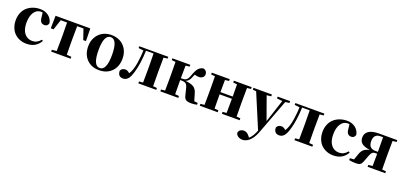

<svg xmlns="http://www.w3.org/2000/svg" viewBox="21 -1636 6228 2979"><g transform="rotate(20 3135.0 -146.0)"><path d="M397 -449.2 387.2 -525.9Q367.7 -527.8 358.9 -527.8Q290.5 -527.8 247.8 -464.1Q205.1 -400.4 205.1 -288.1Q205.1 -178.2 254.2 -116.2Q303.2 -54.2 384.8 -54.2Q464.8 -54.2 522 -125L542 -111.8Q470.7 17.1 314 17.1Q256.8 17.1 206.3 -2.2Q155.8 -21.5 117.7 -57.4Q79.6 -93.3 57.4 -148.7Q35.2 -204.1 35.2 -272Q35.2 -339.8 58.8 -395.5Q82.5 -451.2 123.8 -487.5Q165 -523.9 220 -543.5Q274.9 -563 337.9 -563Q420.9 -563 477.3 -517.8Q533.7 -472.7 543.9 -403.8Q529.8 -351.1 478 -351.1Q402.3 -351.1 397 -449.2Z M1067.4 -508.8H963.4Q961.4 -392.6 961.4 -308.1V-237.8Q961.4 -154.3 963.4 -38.1L1040.5 -30.8V0H719.2V-30.8L796.4 -38.1Q799.3 -125.5 799.3 -237.8V-308.1Q799.3 -421.4 796.4 -508.8H692.4L635.3 -337.9H589.4L593.3 -545.9H1166.5L1170.4 -337.9H1125.5Z M1230.5 -275.9Q1230.5 -361.8 1268.6 -428Q1306.6 -494.1 1370.4 -528.6Q1434.1 -563 1513.2 -563Q1592.8 -563 1657 -529.1Q1721.2 -495.1 1759.3 -429.2Q1797.4 -363.3 1797.4 -275.9Q1797.4 -142.1 1719.2 -62.5Q1641.1 17.1 1513.2 17.1Q1385.3 17.1 1307.9 -63.5Q1230.5 -144 1230.5 -275.9ZM1513.2 -18.1Q1624.5 -18.1 1624.5 -273.9Q1624.5 -527.8 1513.2 -527.8Q1401.4 -527.8 1401.4 -273.9Q1401.4 -18.1 1513.2 -18.1Z M2454.1 -516.1 2389.2 -508.8Q2387.2 -392.6 2387.2 -308.1V-237.8Q2387.2 -153.3 2389.2 -37.1L2454.1 -30.8V0H2158.2V-30.8L2223.1 -37.1Q2225.1 -153.3 2225.1 -237.8V-308.1Q2225.1 -429.2 2222.2 -516.1H2097.2Q2089.8 -304.7 2048.8 -163.1Q2034.7 -111.3 2019 -76.4Q2003.4 -41.5 1985.1 -22.7Q1966.8 -3.9 1948 3.7Q1929.2 11.2 1905.3 11.2Q1865.2 11.2 1842.5 -13.4Q1819.8 -38.1 1819.8 -86.9Q1843.3 -133.8 1897 -133.8Q1936 -133.8 1970.2 -98.1Q1993.2 -127.9 2011 -181.6Q2028.8 -235.4 2038.1 -297.1Q2047.4 -358.9 2052 -409.9Q2056.6 -460.9 2058.1 -505.9L1975.1 -516.1V-545.9H2454.1Z M3068.8 -36.1 3127.9 -28.8V0Q3084 11.2 3032.7 11.2Q2973.6 11.2 2946.5 -6.8Q2919.4 -24.9 2908.7 -70.8L2879.9 -186Q2867.2 -235.4 2845 -252.7Q2822.8 -270 2771 -270H2751Q2751 -153.3 2752.9 -37.1L2817.9 -30.8V0H2522V-30.8L2586.9 -37.1Q2588.9 -153.3 2588.9 -237.8V-308.1Q2588.9 -391.6 2586.9 -509.8L2522 -516.1V-545.9H2817.9V-516.1L2752.9 -508.8Q2751 -394.5 2751 -300.8H2771Q2792.5 -300.8 2805.9 -303.5Q2819.3 -306.2 2835.4 -315.4Q2851.6 -324.7 2864.5 -345.9Q2877.4 -367.2 2889.6 -401.9Q2917 -483.4 2949.5 -520.3Q2981.9 -557.1 3032.7 -563Q3091.8 -544.9 3091.8 -486.8Q3091.8 -453.6 3066.9 -433.8Q3042 -414.1 3005.9 -414.1Q2967.8 -414.1 2934.6 -425.8Q2925.8 -408.7 2918.9 -389.2Q2901.9 -341.8 2881.6 -318.8Q2861.3 -295.9 2833 -287.1Q2928.2 -277.8 2972.2 -248.5Q3016.1 -219.2 3033.7 -154.8Z M3831.5 -516.1 3767.6 -508.8Q3765.6 -392.6 3765.6 -308.1V-237.8Q3765.6 -153.3 3767.6 -37.1L3831.5 -30.8V0H3537.6V-30.8L3602.5 -37.1Q3604.5 -153.3 3604.5 -271H3401.9Q3401.9 -153.3 3403.8 -37.1L3468.8 -30.8V0H3172.9V-30.8L3237.8 -37.1Q3239.7 -153.3 3239.7 -237.8V-308.1Q3239.7 -391.6 3237.8 -509.8L3172.9 -516.1V-545.9H3468.8V-516.1L3403.8 -508.8Q3401.9 -398.4 3401.9 -308.1H3604.5Q3604.5 -398.4 3602.5 -508.8L3537.6 -516.1V-545.9H3831.5Z M4466.3 -545.9V-516.1L4399.4 -506.8L4183.1 67.9Q4162.1 123.5 4134.8 164.8Q4107.4 206.1 4079.3 228.3Q4051.3 250.5 4025.4 260.7Q3999.5 271 3975.1 271Q3932.1 271 3898.9 248.5Q3865.7 226.1 3864.3 192.9Q3869.6 161.1 3894 145Q3918.5 128.9 3950.2 128.9Q4001.5 128.9 4043.9 184.1L4060.1 205.1Q4087.9 181.2 4110.6 145Q4133.3 108.9 4155.3 54.2L3918 -509.8L3860.4 -516.1V-545.9H4165V-516.1L4092.3 -507.8L4228 -129.9L4351.1 -505.9L4260.3 -516.1V-545.9Z M5031.7 -516.1 4966.8 -508.8Q4964.8 -392.6 4964.8 -308.1V-237.8Q4964.8 -153.3 4966.8 -37.1L5031.7 -30.8V0H4735.8V-30.8L4800.8 -37.1Q4802.7 -153.3 4802.7 -237.8V-308.1Q4802.7 -429.2 4799.8 -516.1H4674.8Q4667.5 -304.7 4626.5 -163.1Q4612.3 -111.3 4596.7 -76.4Q4581.1 -41.5 4562.7 -22.7Q4544.4 -3.9 4525.6 3.7Q4506.8 11.2 4482.9 11.2Q4442.9 11.2 4420.2 -13.4Q4397.5 -38.1 4397.5 -86.9Q4420.9 -133.8 4474.6 -133.8Q4513.7 -133.8 4547.9 -98.1Q4570.8 -127.9 4588.6 -181.6Q4606.4 -235.4 4615.7 -297.1Q4625 -358.9 4629.6 -409.9Q4634.3 -460.9 4635.7 -505.9L4552.7 -516.1V-545.9H5031.7Z M5462.4 -449.2 5452.6 -525.9Q5433.1 -527.8 5424.3 -527.8Q5356 -527.8 5313.2 -464.1Q5270.5 -400.4 5270.5 -288.1Q5270.5 -178.2 5319.6 -116.2Q5368.7 -54.2 5450.2 -54.2Q5530.3 -54.2 5587.4 -125L5607.4 -111.8Q5536.1 17.1 5379.4 17.1Q5322.3 17.1 5271.7 -2.2Q5221.2 -21.5 5183.1 -57.4Q5145 -93.3 5122.8 -148.7Q5100.6 -204.1 5100.6 -272Q5100.6 -339.8 5124.3 -395.5Q5147.9 -451.2 5189.2 -487.5Q5230.5 -523.9 5285.4 -543.5Q5340.3 -563 5403.3 -563Q5486.3 -563 5542.7 -517.8Q5599.1 -472.7 5609.4 -403.8Q5595.2 -351.1 5543.5 -351.1Q5467.8 -351.1 5462.4 -449.2Z M6235.8 -516.1 6170.9 -508.8Q6168.9 -392.6 6168.9 -308.1V-237.8Q6168.9 -153.3 6170.9 -37.1L6235.8 -30.8V0H5943.8V-30.8L6012.7 -38.1Q6014.6 -148.4 6014.6 -240.2H5981Q5968.8 -240.2 5959.2 -238Q5949.7 -235.8 5941.7 -229.2Q5933.6 -222.7 5928.5 -217.5Q5923.3 -212.4 5916.7 -199.7Q5910.2 -187 5907.2 -179.9Q5904.3 -172.9 5897 -155.8L5857.9 -53.2Q5843.8 -17.1 5821.3 -2.9Q5798.8 11.2 5746.1 11.2Q5698.7 11.2 5639.6 0V-30.8L5707 -36.1L5742.7 -138.2Q5759.8 -188.5 5793.9 -217Q5828.1 -245.6 5888.7 -256.8Q5793 -270.5 5751.5 -304Q5710 -337.4 5710 -399.9Q5710 -468.3 5765.1 -507.1Q5820.3 -545.9 5935.1 -545.9H6235.8ZM5972.7 -272.9H6014.6V-308.1Q6014.6 -397 6012.7 -513.2H5965.8Q5916 -513.2 5887.9 -483.6Q5859.9 -454.1 5859.9 -394Q5859.9 -272.9 5972.7 -272.9Z"/></g></svg>

Font: Noto Serif JP Black
Style: Regular
Weight: 900
Designer: Ryoko NISHIZUKA  (kana & ideographs); Frank Grießhammer (Latin, Greek & Cyrillic); Wenlong ZHANG  (bopomofo); Sandoll Co
Foundry: Adobe Systems Incorporated
Version: Version 1.001;PS 1.001;hotconv 16.6.54;makeotf.lib2.5.65590